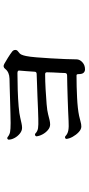

<svg xmlns="http://www.w3.org/2000/svg" viewBox="260 -780 481 1040"><g transform="rotate(-90 500.0 -259.5)"><path d="M645 -39Q634 -39 626.5 -46.5Q619 -54 619 -75Q619 -85 612 -85Q553 -85 492 -82Q431 -79 393 -71Q374 -67 361 -63Q348 -59 335 -59Q320 -59 305 -73Q290 -87 279.5 -106Q269 -125 268 -141Q270 -146 274 -147Q278 -148 282 -146Q295 -133 314 -129.5Q333 -126 366 -128Q388 -129 420.5 -130.5Q453 -132 489.5 -133Q526 -134 558 -135Q590 -136 611 -136Q625 -136 625 -148Q625 -155 626 -173Q627 -191 628 -211.5Q629 -232 629 -245Q629 -255 619 -255Q581 -255 537 -252.5Q493 -250 456.5 -247Q420 -244 402 -239Q383 -234 370 -231Q357 -228 346 -228Q330 -228 315.5 -240.5Q301 -253 292 -270.5Q283 -288 282 -303Q287 -313 296 -309Q309 -296 326 -293.5Q343 -291 376 -292Q393 -292 425.5 -293.5Q458 -295 495.5 -296.5Q533 -298 567.5 -299Q602 -300 621 -301Q632 -302 632 -312Q633 -329 635 -355.5Q637 -382 638 -392Q641 -405 625 -405Q583 -405 534 -403.5Q485 -402 444 -398.5Q403 -395 384 -390Q366 -386 352.5 -383Q339 -380 328 -380Q312 -380 297 -392Q282 -404 273 -421Q264 -438 264 -453Q267 -463 277 -459Q290 -448 305 -445Q320 -442 354 -442Q374 -442 408.5 -443Q443 -444 481 -445Q519 -446 550 -447Q581 -448 594 -448Q630 -449 647 -471Q658 -486 675 -476Q686 -470 707 -457Q728 -444 742 -433Q750 -426 750 -416.5Q750 -407 741 -401Q729 -393 724.5 -383Q720 -373 717 -358Q713 -339 710 -303Q707 -267 704.5 -224.5Q702 -182 700.5 -144.5Q699 -107 699 -85Q699 -68 683.5 -53.5Q668 -39 645 -39Z"/></g></svg>

Font: Zen Old Mincho
Style: Bold
Weight: 700
Designer: Yoshimichi Ohira
Foundry: Positype
Version: Version 1.500